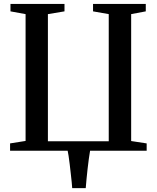

<svg xmlns="http://www.w3.org/2000/svg" viewBox="-20 -763 794 972"><path d="M414 189.5H345.5Q345 178.5 343 158.8Q341 139 338.2 115Q335.5 91 332.8 67.8Q330 44.5 327.2 26.2Q324.5 8 322.5 0H31V-37L109.5 -49.5V-691.5L33 -705.5V-743H306.5V-705.5L222.5 -691.5V-48H530.5V-691.5L451 -705.5V-743H718V-705.5L644 -691.5V-49L722.5 -37V0H436Q432.5 19.5 429.5 42.8Q426.5 66 423.5 91.2Q420.5 116.5 418.2 141.8Q416 167 414 189.5Z"/></svg>

Font: Merriweather 72pt Medium
Style: Regular
Weight: 500
Version: Version 2.100